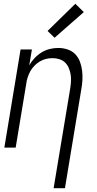

<svg xmlns="http://www.w3.org/2000/svg" viewBox="-20 -782 515 1017"><path d="M264 215 352 -314Q355 -333 356 -352Q357 -371 354 -388.5Q351 -406 344 -422.5Q337 -439 324.5 -451Q312 -463 294.5 -468.5Q277 -474 258 -474Q241 -474 224 -470Q207 -466 191 -456.5Q175 -447 162 -433.5Q149 -420 140.5 -404.5Q132 -389 126.5 -372Q121 -355 119 -338L63 0H3L89 -520H149L135 -436Q146 -456 163 -474Q180 -492 200.5 -504.5Q221 -517 243.5 -522.5Q266 -528 289 -528Q314 -528 338 -520Q362 -512 378.5 -495Q395 -478 403.5 -455Q412 -432 415 -407Q418 -382 416.5 -356.5Q415 -331 410 -305L324 215ZM269 -582 232 -618 379 -762 424 -718Z"/></svg>

Font: Iosevka QP Light
Style: Italic
Weight: 300
Italic angle: -9°
Designer: Belleve Invis
Foundry: Belleve Invis
Version: Version 20.0.0; ttfautohint (v1.8.4)